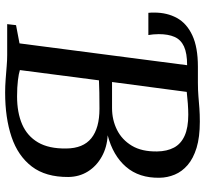

<svg xmlns="http://www.w3.org/2000/svg" viewBox="-45 -745 798 748"><g transform="rotate(90 354.0 -371.0)"><path d="M340.5 8Q315.5 8 289 6Q262.5 4 238.2 2Q214 0 194.5 0H74L78 -34.5L149 -48L234 -701L218.5 -722L240 -743H302Q331 -743 354.8 -745Q378.5 -747 402 -748.8Q425.5 -750.5 454 -750.5Q514.5 -750.5 556 -737.8Q597.5 -725 623 -703Q648.5 -681 660.2 -652.8Q672 -624.5 672.5 -594Q674 -514 630 -463Q586 -412 507 -391.5Q553.5 -389 590.2 -368.5Q627 -348 648 -314.5Q669 -281 669.5 -238Q670 -150 628.8 -96Q587.5 -42 513.5 -17Q439.5 8 340.5 8ZM299.5 -408.5Q319.5 -408.5 346 -408.5Q372.5 -408.5 401 -408.5Q447 -408.5 485.8 -427.8Q524.5 -447 547.8 -485.8Q571 -524.5 570 -584Q569.5 -622.5 555 -649.8Q540.5 -677 509 -691.2Q477.5 -705.5 427 -705.5Q409 -705.5 384 -703.8Q359 -702 338 -699.5ZM355.5 -38.5Q418.5 -38.5 464.2 -58.2Q510 -78 534.8 -120.2Q559.5 -162.5 558.5 -230Q558 -296 518.5 -327.8Q479 -359.5 403.5 -359.5Q369.5 -359.5 340.8 -359Q312 -358.5 293 -357.5L253 -49.5Q266.5 -45 293 -41.8Q319.5 -38.5 355.5 -38.5ZM30 -550Q29.5 -555.5 29.2 -560.5Q29 -565.5 29 -573Q29 -623 50 -661.2Q71 -699.5 117.5 -721.2Q164 -743 240 -743L234 -701Q187.5 -701 161 -688.8Q134.5 -676.5 123.8 -652Q113 -627.5 113 -590.5Q113 -578.5 114 -569Q115 -559.5 116.5 -550Z"/></g></svg>

Font: Merriweather 48pt
Style: Italic
Weight: 400
Italic angle: -7.8°
Version: Version 2.101